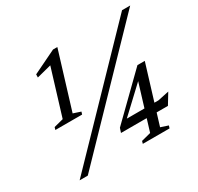

<svg xmlns="http://www.w3.org/2000/svg" viewBox="-144 -846 1054 1020"><g transform="rotate(-30 383.0 -336.0)"><path d="M153.5 -326.5 250 -642 254.5 -611 150 -584 150.5 -603 294 -672.5H320.5L214.5 -326.5L260 -311.5L255 -296H91L95.5 -311.5ZM69 0 716 -670H766L119 0ZM615.5 -346 638.5 -335.5 435 -144.5 433 -158.5H644L712.5 -173L673 -108H385L394 -135L641 -376.5H686L580 -30.5L625.5 -15.5L620.5 0H456.5L461 -15.5L519 -30.5Z"/></g></svg>

Font: Newsreader 18pt
Style: Italic
Weight: 400
Italic angle: -17°
Version: Version 1.003